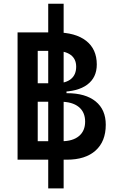

<svg xmlns="http://www.w3.org/2000/svg" viewBox="-20 -870 626 1046"><path d="M242.7 156.2V-849.6H326.7V156.2ZM178.7 0V-100.6H315.4Q376.5 -100.6 410.2 -128.7Q443.8 -156.7 443.8 -207.5Q443.8 -259.3 408.7 -287.6Q373.5 -315.9 308.6 -315.9H180.7L168.9 -362.3H345.2Q446.3 -362.3 501.2 -317.4Q556.2 -272.5 556.2 -190.4Q556.2 -99.6 500.7 -49.8Q445.3 0 343.8 0ZM75.7 0V-693.4H185.5V0ZM145.5 -340.8V-388.7H342.3V-340.8ZM178.7 -370.1V-416.5H286.1Q338.4 -416.5 366.7 -439.7Q395 -462.9 395 -506.8Q395 -548.8 365.2 -570.8Q335.4 -592.8 279.3 -592.8H180.7L168.9 -693.4H284.2Q390.6 -693.4 449 -647.9Q507.3 -602.5 507.3 -518.6Q507.3 -447.3 455.1 -408.7Q402.8 -370.1 307.1 -370.1Z"/></svg>

Font: Cascadia Code Medium
Style: Regular
Weight: 500
Monospace: yes
Designer: Aaron Bell
Foundry: Saja Typeworks
Version: Version 2407.024